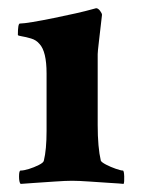

<svg xmlns="http://www.w3.org/2000/svg" viewBox="-20 -453 359 477"><path d="M31.2 3.9Q27.3 0 27.3 -14.6Q27.3 -29.3 31.2 -29.3Q39.1 -29.3 51.8 -33.2Q64.5 -37.1 76.2 -43Q87.9 -48.8 88.9 -53.7Q95.7 -81.1 95.7 -127.9V-270.5Q95.7 -325.2 78.1 -343.8Q70.3 -353.5 57.1 -357.4Q43.9 -361.3 34.2 -362.8Q24.4 -364.3 24.4 -366.2Q24.4 -394.5 29.3 -394.5Q38.1 -394.5 61.5 -398.4Q85 -402.3 113.8 -408.2Q142.6 -414.1 168.5 -419.9Q194.3 -425.8 208 -429.7L218.8 -432.6Q223.6 -432.6 228.5 -426.3Q233.4 -419.9 233.4 -416Q228.5 -373 225.6 -348.6Q222.7 -324.2 222.7 -318.4V-142.6Q222.7 -86.9 230.5 -53.7Q232.4 -49.8 243.7 -43.9Q254.9 -38.1 267.6 -33.7Q280.3 -29.3 285.2 -29.3Q288.1 -29.3 288.6 -14.6Q289.1 0 287.1 3.9Q279.3 2.9 254.4 1.5Q229.5 0 202.1 -2Q174.8 -3.9 159.2 -3.9Q143.6 -3.9 116.2 -2Q88.9 0 64.5 1.5Q40 2.9 31.2 3.9Z"/></svg>

Font: Crimson Text
Style: Bold
Weight: 700
Designer: Sebastian Kosch
Foundry: Sebastian Kosch
Version: Version 1.100